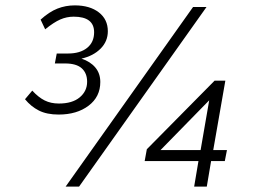

<svg xmlns="http://www.w3.org/2000/svg" viewBox="-20 -694 942 714"><path d="M224 0 698 -668H748L274 0ZM198 -268Q154 -268 124.5 -283Q95 -298 73 -325L100 -357Q123 -332 146 -320.5Q169 -309 199 -309Q249 -309 276.5 -332Q304 -355 304 -390Q304 -422 284 -440Q264 -458 222 -458H184L191 -495H233Q278 -495 304 -516Q330 -537 330 -574Q330 -603 311 -617.5Q292 -632 254 -632Q228 -632 204 -621.5Q180 -611 148 -585L131 -621Q163 -650 193.5 -662Q224 -674 258 -674Q314 -674 347.5 -648Q381 -622 381 -578Q381 -540 354 -513Q327 -486 283 -476Q316 -465 334.5 -443Q353 -421 353 -389Q353 -334 309.5 -301Q266 -268 198 -268ZM702 0 718 -95H518L526 -139L778 -394H818L773 -136H824L816 -95H765L749 0ZM577 -136H726L758 -321Z"/></svg>

Font: Gantari Light
Style: Italic
Weight: 300
Italic angle: -10°
Version: Version 1.000